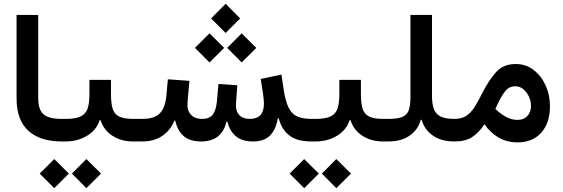

<svg xmlns="http://www.w3.org/2000/svg" viewBox="-20 -750 2985 1018"><path d="M67.9 -670.9H182.6V-229.5Q182.6 -169.9 210 -144.8Q237.3 -119.6 306.6 -119.6H307.1V0H306.6Q192.4 0 130.1 -56.9Q67.9 -113.8 67.9 -227.1Z M568.4 -250.5Q568.4 -204.1 576.9 -175Q585.4 -146 610.8 -132.8Q636.2 -119.6 686.5 -119.6H713.9V0H685.1Q623 0 576.7 -29.8Q530.3 -59.6 513.2 -112.8H508.3Q491.2 -59.6 440.9 -29.8Q390.6 0 328.1 0H307.1Q289.1 0 289.1 -60.1Q289.1 -119.6 307.1 -119.6H328.1Q381.3 -119.6 408.4 -133.1Q435.5 -146.5 444.8 -175.5Q454.1 -204.6 454.1 -250.5V-326.7H568.4ZM190.4 170.4 267.6 93.3 345.2 170.4 267.6 247.6ZM361.3 170.4 438 93.3 515.6 170.4 438 247.6Z M1099.1 -652.3 1176.3 -730 1253.4 -652.3 1176.3 -575.2ZM1184.6 -496.1 1261.2 -573.2 1338.9 -496.1 1261.2 -418.9ZM1013.7 -496.1 1090.8 -573.2 1168.5 -496.1 1090.8 -418.9ZM1453.1 -122.6Q1442.9 -63 1411.6 -31.5Q1380.4 0 1322.3 0Q1261.7 0 1229.2 -28.8Q1196.8 -57.6 1185.5 -105H1180.7Q1156.2 0 1046.4 0Q985.8 0 953.4 -28.8Q920.9 -57.6 909.2 -110.4H904.3Q885.3 -60.5 841.6 -30.3Q797.9 0 734.9 0H713.9Q704.6 0 700.2 -14.4Q695.8 -28.8 695.8 -61Q695.8 -92.8 700.2 -106.2Q704.6 -119.6 713.9 -119.6H734.9Q797.4 -119.6 826.4 -148.2Q855.5 -176.8 861.8 -240.2L870.1 -329.6L984.4 -321.3L974.6 -211.4Q969.7 -168.9 990.2 -144.3Q1010.7 -119.6 1052.2 -119.6Q1090.8 -119.6 1107.9 -142.1Q1125 -164.6 1129.9 -210.4L1138.2 -304.7L1238.3 -297.9L1231.4 -204.6Q1228 -163.1 1247.3 -141.4Q1266.6 -119.6 1304.7 -119.6Q1379.4 -119.6 1379.4 -200.7Q1379.4 -217.8 1374.3 -255.4Q1369.1 -293 1362.3 -331.5L1472.2 -354.5L1483.9 -275.9Q1493.2 -214.8 1509.5 -180.7Q1525.9 -146.5 1554.9 -133.1Q1584 -119.6 1631.8 -119.6H1632.3V0H1631.8Q1554.2 0 1513.2 -32.5Q1472.2 -64.9 1458 -122.6Z M1893.6 -250.5Q1893.6 -204.1 1902.1 -175Q1910.6 -146 1936 -132.8Q1961.4 -119.6 2011.7 -119.6H2039.1V0H2010.3Q1948.2 0 1901.9 -29.8Q1855.5 -59.6 1838.4 -112.8H1833.5Q1816.4 -59.6 1766.1 -29.8Q1715.8 0 1653.3 0H1632.3Q1614.3 0 1614.3 -60.1Q1614.3 -119.6 1632.3 -119.6H1653.3Q1706.5 -119.6 1733.6 -133.1Q1760.7 -146.5 1770 -175.5Q1779.3 -204.6 1779.3 -250.5V-326.7H1893.6ZM1515.6 170.4 1592.8 93.3 1670.4 170.4 1592.8 247.6ZM1686.5 170.4 1763.2 93.3 1840.8 170.4 1763.2 247.6Z M2210.9 -114.7Q2197.3 -63.5 2153.1 -31.7Q2108.9 0 2039.1 0Q2030.3 0 2025.6 -12.7Q2021 -25.4 2021 -60.1Q2021 -94.7 2025.6 -107.2Q2030.3 -119.6 2039.1 -119.6Q2090.8 -119.6 2115.7 -131.3Q2140.6 -143.1 2148.4 -168.7Q2156.2 -194.3 2156.2 -234.9V-670.9H2270.5V-240.7Q2270.5 -200.7 2279.8 -173.6Q2289.1 -146.5 2314.7 -133.1Q2340.3 -119.6 2389.2 -119.6H2389.6V0H2389.2Q2317.9 0 2273.7 -32.2Q2229.5 -64.5 2215.8 -114.7Z M2389.6 -119.6Q2427.2 -119.6 2451.7 -135.5Q2476.1 -151.4 2495.4 -181.4Q2514.6 -211.4 2536.1 -254.4Q2573.7 -328.6 2612.1 -369.6Q2650.4 -410.6 2714.4 -410.6Q2768.1 -410.6 2808.8 -379.4Q2849.6 -348.1 2872.8 -297.4Q2896 -246.6 2896 -187.5Q2896 -98.1 2849.9 -46.6Q2803.7 4.9 2723.6 4.9Q2667.5 4.9 2623.3 -20.8Q2579.1 -46.4 2548.8 -91.3Q2519.5 -46.9 2483.9 -23.4Q2448.2 0 2389.6 0Q2371.6 0 2371.6 -60.1Q2371.6 -119.6 2389.6 -119.6ZM2606.4 -172.4Q2636.7 -144 2664.8 -129.2Q2692.9 -114.3 2724.1 -114.3Q2756.8 -114.3 2776.1 -134.8Q2795.4 -155.3 2795.4 -189Q2795.4 -213.4 2784.7 -237.1Q2773.9 -260.7 2755.4 -276.6Q2736.8 -292.5 2712.9 -292.5Q2678.2 -292.5 2658 -265.9Q2637.7 -239.3 2619.1 -199.7Z"/></svg>

Font: Estedad-FD SemiBold
Style: Regular
Weight: 600
Designer: Amin Abedi
Version: Version 7.3